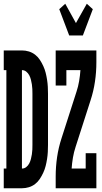

<svg xmlns="http://www.w3.org/2000/svg" viewBox="-24 -1004 544 1024"><path d="M-4 0V-105H10V-630H-4V-735H93Q112 -735 130 -729.5Q148 -724 163 -712.5Q178 -701 188.5 -685Q199 -669 207 -651.5Q215 -634 219.5 -616Q224 -598 227 -579Q230 -560 231 -541Q232 -522 232 -504V-231Q232 -213 231 -194Q230 -175 227 -156Q224 -137 219.5 -119Q215 -101 207 -83.5Q199 -66 188.5 -50Q178 -34 163 -22.5Q148 -11 130 -5.5Q112 0 93 0ZM93 -105Q106 -105 116 -113Q126 -121 132 -132.5Q138 -144 141 -156.5Q144 -169 146 -181Q148 -193 148.5 -206Q149 -219 149 -231V-504Q149 -516 148.5 -529Q148 -542 146 -554Q144 -566 141 -578.5Q138 -591 132 -602.5Q126 -614 116 -622Q106 -630 93 -630ZM345 -815 292 -955 324 -984 381 -881 439 -984 471 -955 418 -815ZM273 0V-63Q273 -115 280.5 -166Q288 -217 304 -266L384 -515Q393 -542 398 -571.5Q403 -601 405 -630H330V-548H273V-735H490V-672Q490 -620 482.5 -569Q475 -518 459 -469L379 -220Q370 -193 365 -163.5Q360 -134 358 -105H433V-187H490V0Z"/></svg>

Font: Iosevka Curly Slab Extrabold
Style: Regular
Weight: 800
Monospace: yes
Designer: Belleve Invis
Foundry: Belleve Invis
Version: Version 22.1.2; ttfautohint (v1.8.4)